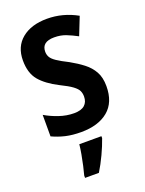

<svg xmlns="http://www.w3.org/2000/svg" viewBox="-146 -623 689 914"><g transform="rotate(-20 198.5 -166.0)"><path d="M367 -155Q367 -73 317 -31.5Q267 10 180 10Q136 10 101.5 2Q67 -6 35 -21V-130Q65 -112 103 -99Q141 -86 179 -86Q215 -86 232.5 -101.5Q250 -117 250 -145Q250 -161 244 -174Q238 -187 218.5 -201.5Q199 -216 158 -236Q97 -267 66 -304Q35 -341 35 -405Q35 -475 82.5 -514Q130 -553 210 -553Q290 -553 362 -513L326 -422Q298 -437 271.5 -447.5Q245 -458 212 -458Q149 -458 149 -408Q149 -393 156 -380.5Q163 -368 183 -354.5Q203 -341 241 -322Q277 -302 305.5 -280Q334 -258 350.5 -228.5Q367 -199 367 -155ZM263 71Q251 106 232 146.5Q213 187 192 221H122V209Q127 191 133 164.5Q139 138 144 110Q149 82 151 61H263Z"/></g></svg>

Font: Noto Sans Gurmukhi Condensed SemiBold
Style: Regular
Weight: 600
Width: 3
Designer: Jelle Bosma - Monotype Design Team
Foundry: Monotype Imaging Inc.
Version: Version 2.004; ttfautohint (v1.8.4.7-5d5b)